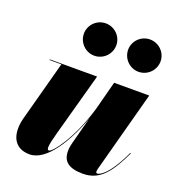

<svg xmlns="http://www.w3.org/2000/svg" viewBox="-133 -824 855 938"><g transform="rotate(20 295.0 -354.5)"><path d="M403.5 -635.5C403.5 -589 441.5 -551 487.5 -551C534 -551 572 -589 572 -635.5C572 -681.5 534 -719 487.5 -719C441.5 -719 403.5 -681.5 403.5 -635.5ZM173.5 -635.5C173.5 -589 211.5 -551 257.5 -551C304 -551 342 -589 342 -635.5C342 -681.5 304 -719 257.5 -719C211.5 -719 173.5 -681.5 173.5 -635.5ZM306 -460H60V-456.5H121.5L36.5 -141C14.5 -49 48 10 125 10C213.5 10 292.5 -122.5 340.5 -255.5L302 -110C299 -98.5 296.5 -83 296.5 -70C296.5 -18.5 325.5 10 402.5 10C493.5 10 539 -58 589.5 -164L586 -165C521.5 -25.5 476.5 -15 468.5 -15C463.5 -15 461.5 -18 461.5 -23C461.5 -27 462 -31.5 463.5 -37.5L577 -460H394.5L355 -309.5C306 -142.5 226.5 -40 208 -40C197 -40 194.5 -54.5 216 -132.5Z"/></g></svg>

Font: Bodoni* 48pt Fatface
Style: Italic
Weight: 900
Italic angle: -13°
Version: Version 2.3